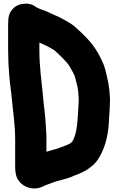

<svg xmlns="http://www.w3.org/2000/svg" viewBox="-20 -783 653 1063"><path d="M198 -547.7C228 -534 256.4 -520.8 282 -503.9C291 -496.4 302.5 -484.3 311.3 -476.4C322.9 -465.9 334.7 -453.4 345.2 -441.6L356.5 -428.4C362.6 -420.1 367.7 -411.4 374.1 -399.9L383.4 -383.2C385.9 -377.2 389.5 -369.8 393.4 -363.1C397 -352.8 402.4 -327.5 405.9 -314.5C412.6 -289.8 414.3 -268.4 416 -233.4C416 -221.6 415.4 -212.5 415 -207.6C409.6 -120.6 408.5 -39.4 378.2 3.1C377.7 3.7 374.7 5.3 365.3 12.7C361.7 14.7 348.2 20.9 347.1 21.3C324.7 28.7 306.3 37.9 286.5 42.8L258.1 51C251.2 52.9 244.2 54.9 237 57V-1.4C238.3 -29.1 235.2 -55.3 234 -81.1C231.3 -143.8 222.7 -192.8 217.9 -253.2C209.4 -340 198 -413.4 198 -506ZM234.9 241.4 262.4 231.5C262.8 231.4 263.6 231.1 264.2 230.8C298.2 215.7 347.3 210.6 392 189C415.4 180.1 443.2 169.5 466.6 153.3C484 140.2 503.2 127.5 518.6 105.2C557.6 48.4 579.1 -23.2 583 -111.8C585.1 -153.6 589 -190.4 589 -237.5C586.6 -300.6 576.4 -343.5 564.2 -392.2C556.3 -422.7 549.2 -437.4 538.6 -458.8C503.8 -534.6 447.6 -588.7 391.2 -638.1C373.8 -652.2 357.6 -660.7 340.3 -670.8L318.1 -682.9C298.2 -693.9 277.1 -701 260.8 -709.1C233.6 -724.2 208 -729.4 192.2 -737.4L182.4 -742.3C163.9 -756.6 140.4 -765.8 112.9 -762C68.9 -760.6 32.7 -727.2 27.2 -684.9L26.1 -674.2C25.3 -664.3 25 -655.9 25 -647V-506C25 -459 27 -412.9 31.1 -368.1C34.1 -319.4 41.3 -286.2 45.1 -237.8C53.2 -156.7 64 -90.5 64 -6V145C64 158 65.7 169.4 67.4 179.3C77.4 234.4 134.3 269 190.5 258.6C206 255.7 219.7 247.6 234.9 241.4Z"/></svg>

Font: Smoothie
Style: Bd
Weight: 700
Foundry: Cannot Into Space Fonts
Version: Version 0.8